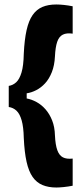

<svg xmlns="http://www.w3.org/2000/svg" viewBox="-20 -726 361 856"><path d="M19 -249V-343Q38 -346 52.5 -359.5Q67 -373 76 -403Q85 -433 86 -486Q89 -549 98.5 -591.5Q108 -634 125.5 -659Q143 -684 169 -695Q195 -706 231 -706Q246 -706 265 -704Q284 -702 304 -698V-576Q277 -580 260 -571.5Q243 -563 235 -539.5Q227 -516 225 -475Q223 -434 211 -404Q199 -374 181 -354.5Q163 -335 141.5 -324Q120 -313 99 -310V-287Q121 -283 143 -271Q165 -259 183 -238.5Q201 -218 212.5 -189Q224 -160 225 -122Q227 -80 235.5 -56.5Q244 -33 260.5 -24.5Q277 -16 304 -19V102Q284 106 264 108Q244 110 231 110Q196 110 169.5 99Q143 88 125.5 63Q108 38 98.5 -4.5Q89 -47 86 -111Q85 -160 76.5 -189.5Q68 -219 53.5 -232.5Q39 -246 19 -249Z"/></svg>

Font: Bricolage Grotesque 96pt ExtraBold SemiCondensed ExtraBold
Style: Regular
Weight: 800
Width: 4
Version: Version 1.001;gftools[0.9.33.dev8+g029e19f]